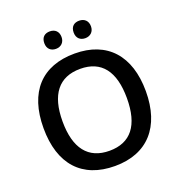

<svg xmlns="http://www.w3.org/2000/svg" viewBox="-158 -1038 1104 1180"><g transform="rotate(-20 393.5 -447.5)"><path d="M242.2 -848.1C242.2 -809.6 267.1 -791 298.3 -791C332 -791 355 -813.5 355 -848.1C355 -883.8 333 -905.3 298.3 -905.3C267.1 -905.3 242.2 -888.7 242.2 -848.1ZM434.1 -848.1C434.1 -809.6 459 -791 490.2 -791C523.4 -791 547.4 -813 547.4 -848.1C547.4 -883.8 524.9 -905.3 490.2 -905.3C459 -905.3 434.1 -888.7 434.1 -848.1ZM728 -357.9C728 -590.8 607.4 -725.1 395 -725.1C179.7 -725.1 59.1 -594.7 59.1 -358.9C59.1 -123 178.7 9.8 394 9.8C606.9 9.8 728 -125.5 728 -357.9ZM183.1 -357.9C183.1 -533.2 254.9 -625 395 -625C533.7 -625 604 -533.2 604 -357.9C604 -180.2 532.7 -89.8 394 -89.8C254.9 -89.8 183.1 -182.1 183.1 -357.9Z"/></g></svg>

Font: Open Sans 600
Style: Regular
Weight: 600
Foundry: Ascender Corporation
Version: Version 1.100;PS 001.100;hotconv 1.0.88;makeotf.lib2.5.64775